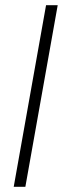

<svg xmlns="http://www.w3.org/2000/svg" viewBox="-20 -722 250 742"><path d="M33 0 158 -702H203L78 0Z"/></svg>

Font: Poppins ExtraLight
Style: Italic
Weight: 275
Italic angle: -10°
Designer: Ninad Kale (Devanagari), Jonny Pinhorn (Latin)
Foundry: Indian Type Foundry
Version: Version 3.200;PS 1.000;hotconv 16.6.54;makeotf.lib2.5.65590